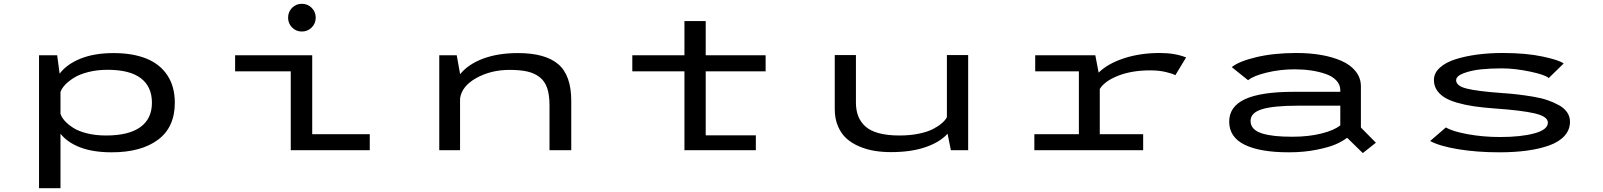

<svg xmlns="http://www.w3.org/2000/svg" viewBox="-20 -791 8440 1011"><path d="M185.5 -500H281L294 -403Q331.5 -453 404 -482.2Q476.5 -511.5 578 -511.5Q677.5 -511.5 749 -483.2Q820.5 -455 860.5 -395.8Q900.5 -336.5 900.5 -250Q900.5 -121 811.8 -55Q723 11 568 11Q470 11 402.2 -15Q334.5 -41 298.5 -87V200H185.5ZM546.5 -423.5Q492 -423.5 445.5 -411.8Q399 -400 369.5 -381.5Q340 -363 322.2 -343.8Q304.5 -324.5 298.5 -306.5V-192Q304 -174 320.2 -155.5Q336.5 -137 364.2 -118.8Q392 -100.5 437.5 -89Q483 -77.5 538.5 -77.5Q657.5 -77.5 718.8 -121.5Q780 -165.5 780 -250Q780 -334.5 721.8 -379Q663.5 -423.5 546.5 -423.5Z M1621.2 -646.2Q1600 -625 1569.5 -625Q1539 -625 1518 -646.2Q1497 -667.5 1497 -698Q1497 -728.5 1518 -749.8Q1539 -771 1569.5 -771Q1600 -771 1621.2 -749.8Q1642.5 -728.5 1642.5 -698Q1642.5 -667.5 1621.2 -646.2ZM1624 -84.5H1927V0H1511V-415.5H1218V-500H1624Z M2293 0V-500H2385L2402.5 -402V-400Q2445.5 -453 2523.8 -482.2Q2602 -511.5 2707.5 -511.5Q2851 -511.5 2919.5 -453Q2988 -394.5 2988 -260V0H2873.5V-237Q2873.5 -291.5 2861 -327.8Q2848.5 -364 2821.2 -385Q2794 -406 2756.5 -414.5Q2719 -423 2663.5 -423Q2565 -423 2488.2 -380.2Q2411.5 -337.5 2402.5 -272.5V0Z M3309.5 -415.5V-500H3584V-680H3696V-500H4011.5V-415.5H3696V-78.5H3960V0H3584V-415.5Z M4672 10Q4625.5 10 4584.5 3.2Q4543.5 -3.5 4504.5 -20Q4465.5 -36.5 4437.5 -61.5Q4409.5 -86.5 4392.5 -126.2Q4375.5 -166 4375.5 -216V-501H4487V-251Q4487 -211 4498.8 -180.2Q4510.5 -149.5 4536.2 -125.8Q4562 -102 4607.5 -89.8Q4653 -77.5 4716.5 -77.5Q4771.5 -77.5 4817.8 -87Q4864 -96.5 4893.2 -111.8Q4922.5 -127 4940.2 -142.8Q4958 -158.5 4966 -174V-501H5078V0H4987L4969.5 -87Q4929 -42 4853 -16Q4777 10 4672 10Z M5771 -84.5H5999.5V0H5426.5V-84.5H5661V-415.5H5431V-500H5747.5L5765 -408.5Q5813 -456 5898.2 -484Q5983.5 -512 6087.5 -512Q6167 -512 6225.5 -488.5L6169 -395Q6155.5 -403 6118.8 -411.8Q6082 -420.5 6037.5 -420.5Q5940 -420.5 5868.5 -392.5Q5797 -364.5 5771 -322.5Z M6807 -512Q6877 -512 6937.2 -501.5Q6997.5 -491 7044.8 -470Q7092 -449 7119 -414.8Q7146 -380.5 7146 -336V-119.5L7225 -39.5L7156 15L7073.5 -65.5Q7049 -47 7014.2 -31.5Q6979.5 -16 6912.8 -2.5Q6846 11 6766.5 11Q6614.5 11 6533.5 -29Q6452.5 -69 6452.5 -150.5Q6452.5 -230.5 6536.2 -269Q6620 -307.5 6791 -307.5H7037.5V-316Q7037.5 -345.5 7016.5 -367.5Q6995.5 -389.5 6960 -401.8Q6924.5 -414 6883.5 -420Q6842.5 -426 6796 -426Q6721.5 -426 6650.8 -409Q6580 -392 6552 -368.5L6466 -437.5Q6503 -468 6595.2 -490Q6687.5 -512 6807 -512ZM6785.5 -71Q6870 -71 6937.5 -87.8Q7005 -104.5 7037.5 -131V-234.5H6815Q6686 -234.5 6625.5 -216Q6565 -197.5 6565 -154.5Q6565 -130.5 6580.5 -114Q6596 -97.5 6626.2 -88.2Q6656.5 -79 6695 -75Q6733.5 -71 6785.5 -71Z M7875.5 11Q7756.5 11 7658.5 -5.2Q7560.5 -21.5 7510.5 -48.5L7593.5 -120Q7628 -99 7709.2 -84.2Q7790.5 -69.5 7879 -69.5Q7988.5 -69.5 8059.5 -88.8Q8130.5 -108 8130.5 -145.5Q8130.5 -177.5 8062 -193.8Q7993.5 -210 7848 -220Q7787 -224.5 7740 -231.5Q7693 -238.5 7652.5 -250.2Q7612 -262 7586 -278.2Q7560 -294.5 7545.2 -317.5Q7530.5 -340.5 7530.5 -370Q7530.5 -406 7561.2 -434.2Q7592 -462.5 7644.2 -479Q7696.5 -495.5 7759.5 -503.8Q7822.5 -512 7892.5 -512Q8015 -512 8103.2 -493.2Q8191.5 -474.5 8213.5 -456.5L8135 -380Q8116 -397.5 8036 -414.2Q7956 -431 7887 -431Q7829 -431 7778 -425.8Q7727 -420.5 7687.2 -405.5Q7647.5 -390.5 7647.5 -368.5Q7647.5 -338.5 7703.2 -324.5Q7759 -310.5 7889.5 -301Q7935.5 -298 7973 -293.5Q8010.5 -289 8054 -281.8Q8097.5 -274.5 8129.8 -263.2Q8162 -252 8189.8 -236.5Q8217.5 -221 8232.2 -199Q8247 -177 8247 -150Q8247 -107.5 8218 -75.5Q8189 -43.5 8137 -25Q8085 -6.5 8019.8 2.2Q7954.5 11 7875.5 11Z"/></svg>

Font: League Mono Extended
Style: Regular
Weight: 400
Width: 9
Designer: Tyler Finck
Foundry: The League of Moveable Type / Tyler Finck
Version: Version 2.210